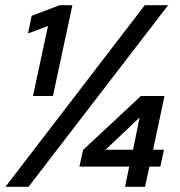

<svg xmlns="http://www.w3.org/2000/svg" viewBox="-20 -720 695 740"><path d="M614 -350 570 -143H612L598 -78H556L539 0H462L478 -78H286L300 -142L523 -350ZM387 -143H493L518 -267ZM259 -700 184 -350H107L165 -620L88 -591L102 -659L210 -700ZM90 0H1L538 -700H628Z"/></svg>

Font: Rosa Sans SemiBold
Style: Italic
Weight: 600
Italic angle: -12°
Designer: Pentagram / MCKL
Foundry: Pentagram / MCKL
Version: Version 1.005;September 16, 2019;FontCreator 11.5.0.2425 64-